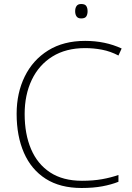

<svg xmlns="http://www.w3.org/2000/svg" viewBox="-20 -994 658 958"><path d="M405 -754Q309 -754 241.5 -712Q174 -670 138.5 -595.5Q103 -521 103 -425Q103 -325 135 -250Q167 -175 230.5 -133.5Q294 -92 389 -92Q445 -92 489.5 -100Q534 -108 571 -121V-87Q536 -73 491 -64.5Q446 -56 387 -56Q280 -56 208 -102Q136 -148 99.5 -231.5Q63 -315 63 -426Q63 -530 103.5 -612.5Q144 -695 220.5 -742.5Q297 -790 405 -790Q505 -790 587 -752L571 -717Q531 -738 489 -746Q447 -754 405 -754ZM385 -974Q404 -974 410.5 -964Q417 -954 417 -938Q417 -922 410.5 -912Q404 -902 385 -902Q369 -902 362 -912Q355 -922 355 -938Q355 -954 362 -964Q369 -974 385 -974Z"/></svg>

Font: Noto Sans Malayalam UI ExtraLight
Style: Regular
Weight: 200
Designer: Jelle Bosma - Monotype Design Team
Foundry: Monotype Imaging Inc.
Version: Version 2.104; ttfautohint (v1.8.4.7-5d5b)